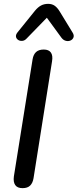

<svg xmlns="http://www.w3.org/2000/svg" viewBox="-20 -969 402 996"><path d="M97 7Q70 7 59 -9Q48 -25 52 -54L149 -661Q153 -686 167 -699Q181 -712 207 -712Q233 -712 244 -696.5Q255 -681 250 -651L154 -45Q150 -20 136.5 -6.5Q123 7 97 7ZM118 -769Q108 -758 95.5 -757Q83 -756 74 -762Q65 -768 63 -778Q61 -788 70 -800L162 -914Q177 -932 193 -940.5Q209 -949 230 -949Q250 -949 264 -939Q278 -929 290 -909L356 -801Q365 -787 361.5 -776Q358 -765 347 -759.5Q336 -754 322.5 -757Q309 -760 299 -773L223 -877Z"/></svg>

Font: Nunito ExtraLight SemiBold
Style: Italic
Weight: 600
Italic angle: -9°
Version: Version 3.602